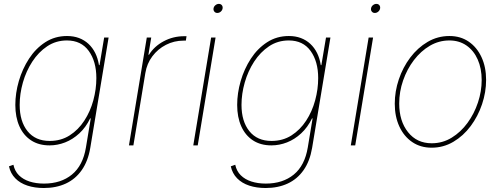

<svg xmlns="http://www.w3.org/2000/svg" viewBox="-20 -736 2540 972"><path d="M201.7 215.8Q155.8 215.8 118.7 203.6Q81.5 191.4 57.4 166.7Q33.2 142.1 25.4 106L47.9 98.1Q54.7 130.4 75.9 151.4Q97.2 172.4 129.6 182.9Q162.1 193.4 202.6 193.4Q288.6 193.4 344.2 147.7Q399.9 102.1 415 10.7L439.5 -136.7H436.5Q414.6 -91.3 381.6 -60.8Q348.6 -30.3 309.8 -15.1Q271 0 231 0Q176.3 0 137.5 -25.4Q98.6 -50.8 78.1 -96.9Q57.6 -143.1 57.6 -204.6Q57.6 -264.6 75.4 -325.9Q93.3 -387.2 127 -439Q160.6 -490.7 209.2 -522.2Q257.8 -553.7 319.3 -553.7Q352.5 -553.7 379.9 -543.5Q407.2 -533.2 428 -513.9Q448.7 -494.6 462.2 -467.5Q475.6 -440.4 481 -406.2H483.9L507.3 -545.9H529.8L437 12.7Q425.8 79.6 394 125Q362.3 170.4 313.5 193.1Q264.6 215.8 201.7 215.8ZM231.4 -22.5Q288.6 -22.5 332.5 -50.5Q376.5 -78.6 406.7 -125Q437 -171.4 452.4 -227.8Q467.8 -284.2 467.8 -340.8Q467.8 -424.8 429.4 -478Q391.1 -531.2 318.8 -531.2Q263.2 -531.2 219 -501.7Q174.8 -472.2 143.6 -424.1Q112.3 -376 95.9 -318.4Q79.6 -260.7 79.6 -205.1Q79.6 -121.6 119.4 -72Q159.2 -22.5 231.4 -22.5Z M632.8 0 723.1 -545.9H745.6L731.4 -459H734.4Q760.7 -501.5 808.6 -527.1Q856.4 -552.7 912.6 -552.7Q917 -552.7 918.5 -552.7Q919.9 -552.7 924.3 -552.7L920.9 -530.3Q918.5 -530.3 916 -530.3Q913.6 -530.3 909.2 -530.3Q861.3 -530.3 820.1 -509Q778.8 -487.8 751.2 -450.9Q723.6 -414.1 715.8 -366.2L655.3 0Z M958.5 0 1048.8 -545.9H1071.3L981 0ZM1080.1 -670.4Q1070.8 -670.4 1065.2 -677.2Q1059.6 -684.1 1061 -693.4Q1062.5 -703.1 1070.6 -709.7Q1078.6 -716.3 1087.9 -716.3Q1097.7 -716.3 1103 -709.7Q1108.4 -703.1 1106.9 -693.4Q1105.5 -684.1 1097.7 -677.2Q1089.8 -670.4 1080.1 -670.4Z M1324.7 215.8Q1278.8 215.8 1241.7 203.6Q1204.6 191.4 1180.4 166.7Q1156.2 142.1 1148.4 106L1170.9 98.1Q1177.7 130.4 1199 151.4Q1220.2 172.4 1252.7 182.9Q1285.2 193.4 1325.7 193.4Q1411.6 193.4 1467.3 147.7Q1522.9 102.1 1538.1 10.7L1562.5 -136.7H1559.6Q1537.6 -91.3 1504.6 -60.8Q1471.7 -30.3 1432.9 -15.1Q1394 0 1354 0Q1299.3 0 1260.5 -25.4Q1221.7 -50.8 1201.2 -96.9Q1180.7 -143.1 1180.7 -204.6Q1180.7 -264.6 1198.5 -325.9Q1216.3 -387.2 1250 -439Q1283.7 -490.7 1332.3 -522.2Q1380.9 -553.7 1442.4 -553.7Q1475.6 -553.7 1502.9 -543.5Q1530.3 -533.2 1551 -513.9Q1571.8 -494.6 1585.2 -467.5Q1598.6 -440.4 1604 -406.2H1606.9L1630.4 -545.9H1652.8L1560.1 12.7Q1548.8 79.6 1517.1 125Q1485.4 170.4 1436.5 193.1Q1387.7 215.8 1324.7 215.8ZM1354.5 -22.5Q1411.6 -22.5 1455.6 -50.5Q1499.5 -78.6 1529.8 -125Q1560.1 -171.4 1575.4 -227.8Q1590.8 -284.2 1590.8 -340.8Q1590.8 -424.8 1552.5 -478Q1514.2 -531.2 1441.9 -531.2Q1386.2 -531.2 1342 -501.7Q1297.9 -472.2 1266.6 -424.1Q1235.4 -376 1219 -318.4Q1202.6 -260.7 1202.6 -205.1Q1202.6 -121.6 1242.4 -72Q1282.2 -22.5 1354.5 -22.5Z M1755.9 0 1846.2 -545.9H1868.7L1778.3 0ZM1877.4 -670.4Q1868.2 -670.4 1862.5 -677.2Q1856.9 -684.1 1858.4 -693.4Q1859.9 -703.1 1867.9 -709.7Q1876 -716.3 1885.3 -716.3Q1895 -716.3 1900.4 -709.7Q1905.8 -703.1 1904.3 -693.4Q1902.8 -684.1 1895 -677.2Q1887.2 -670.4 1877.4 -670.4Z M2165 11.7Q2108.9 11.7 2066.9 -16.8Q2024.9 -45.4 2001.7 -95.7Q1978.5 -146 1978.5 -210.9Q1978.5 -273.4 1999 -334.2Q2019.5 -395 2056.9 -444.6Q2094.2 -494.1 2144.8 -523.9Q2195.3 -553.7 2255.4 -553.7Q2311.5 -553.7 2353 -525.1Q2394.5 -496.6 2417.7 -446.5Q2440.9 -396.5 2440.9 -331.5Q2440.9 -269.5 2420.4 -208.5Q2399.9 -147.5 2362.8 -97.7Q2325.7 -47.9 2275.1 -18.1Q2224.6 11.7 2165 11.7ZM2165.5 -10.7Q2220.7 -10.7 2266.8 -39.1Q2313 -67.4 2346.9 -114Q2380.9 -160.6 2399.7 -217.3Q2418.5 -273.9 2418.5 -330.6Q2418.5 -389.6 2398.4 -434.8Q2378.4 -480 2341.6 -505.6Q2304.7 -531.2 2254.9 -531.2Q2202.1 -531.2 2156.2 -504.4Q2110.4 -477.5 2075.4 -431.6Q2040.5 -385.7 2020.8 -328.9Q2001 -272 2001 -211.9Q2001 -123 2045.7 -66.9Q2090.3 -10.7 2165.5 -10.7Z"/></svg>

Font: Inter Thin
Style: Italic
Weight: 250
Italic angle: -9.3988°
Designer: Rasmus Andersson
Foundry: rsms
Version: Version 4.001;git-66647c0bb